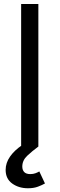

<svg xmlns="http://www.w3.org/2000/svg" viewBox="-20 -748 304 980"><path d="M175.8 -727.5V0H87.9V-727.5ZM122.6 212.9Q75.7 212.9 42.2 188.7Q8.8 164.6 8.8 119.1Q8.8 83.5 31.2 51.3Q53.7 19 93.8 -7.8L175.8 0Q144 23.4 118.9 47.1Q93.8 70.8 93.8 102.1Q93.8 120.1 103.8 130.4Q113.8 140.6 134.8 140.6Q149.4 140.6 161.1 136.2Q172.9 131.8 180.7 127L209.5 188.5Q194.8 196.8 173.6 204.8Q152.3 212.9 122.6 212.9Z"/></svg>

Font: Inter
Style: Regular
Weight: 400
Designer: Rasmus Andersson
Foundry: rsms
Version: Version 4.000;git-8c9346024